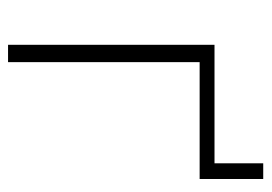

<svg xmlns="http://www.w3.org/2000/svg" viewBox="-116 -542 658 465"><g transform="rotate(90 212.5 -309.0)"><path d="M88 0V-500H375V-618H413V-464H130V0Z"/></g></svg>

Font: Mulish ExtraLight
Style: Regular
Weight: 200
Designer: Vernon Adams
Foundry: Vernon Adams
Version: Version 3.603